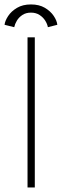

<svg xmlns="http://www.w3.org/2000/svg" viewBox="-45 -824 272 844"><path d="M76 -660H108V0H76ZM17.5 -704.5 -25 -715Q-23 -732.5 -9.2 -753.5Q4.5 -774.5 29.8 -789.5Q55 -804.5 91 -804.5Q127 -804.5 152 -789.8Q177 -775 191 -754.2Q205 -733.5 207 -715L165.5 -704.5Q163 -718.5 153.8 -733.2Q144.5 -748 128.8 -758.2Q113 -768.5 91 -768.5Q69 -768.5 53.5 -758.2Q38 -748 29.2 -733.2Q20.5 -718.5 17.5 -704.5Z"/></svg>

Font: League Spartan Thin
Style: Regular
Weight: 100
Foundry: The League of Moveable Type
Version: Version 2.002